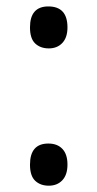

<svg xmlns="http://www.w3.org/2000/svg" viewBox="-20 -569 306 603"><path d="M74.2 -482.9Q74.2 -548.8 131.8 -548.8Q191.9 -548.8 191.9 -482.9Q191.9 -451.2 175.8 -434.1Q159.7 -417 133.3 -417Q106.9 -417 90.6 -432.4Q74.2 -447.8 74.2 -482.9ZM74.2 -51.8Q74.2 -118.2 131.8 -118.2Q160.2 -118.2 176 -101.3Q191.9 -84.5 191.9 -52.2Q191.9 -20 175.8 -2.9Q159.7 14.2 133.3 14.2Q106.9 14.2 90.6 -1.2Q74.2 -16.6 74.2 -51.8Z"/></svg>

Font: OpenSans-Regular
Style: Regular
Weight: 400
Foundry: Ascender Corporation
Version: Version 1.10